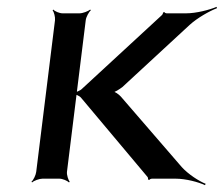

<svg xmlns="http://www.w3.org/2000/svg" viewBox="-20 -523 655 562"><path d="M512 -34 334 -240C328 -247 315 -256 308 -256V-252C315 -252 330 -262 338 -268L535 -450C558 -471 594 -491 615 -499L614 -503C593 -494 554 -484 525 -484H468C465 -484 461 -486 461 -488L457 -486C458 -485 455 -479 453 -478L221 -264C215 -257 200 -252 194 -252L193 -248C199 -248 213 -243 218 -236L411 -6C413 -5 414 1 413 2L417 4C417 2 422 0 425 0H494C524 0 561 10 580 19L582 15C562 7 531 -13 512 -34ZM176 -20 231 -464C232 -473 240 -488 246 -493L244 -495C238 -490 222 -484 213 -484H163C154 -484 140 -490 136 -495L134 -493C138 -488 142 -473 141 -464L86 -20C85 -11 78 4 72 9L74 11C79 6 95 0 104 0H154C163 0 177 6 182 11L184 9C180 4 175 -11 176 -20Z"/></svg>

Font: Gamestation Storm Oblique 
Style: Italic
Weight: 400
Designer: Jonas Hecksher
Foundry: Jonas Hecksher, Playtypeª, e-types AS
Version: Version 1.003